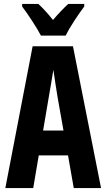

<svg xmlns="http://www.w3.org/2000/svg" viewBox="-20 -951 540 971"><path d="M312 -771Q327 -802 355.5 -845.5Q384 -889 406 -918V-931H325Q289 -898 248 -850Q208 -900 174 -931H92V-918Q114 -889 143 -844.5Q172 -800 187 -771ZM226 -456Q231 -485 238 -526Q245 -567 250 -598Q254 -567 260.5 -526.5Q267 -486 272 -455L301 -291H198ZM353 0H491L349 -717H145L7 0H148L176 -165H324Z"/></svg>

Font: Noto Sans Mono UI Condensed ExtraBold
Style: Regular
Weight: 800
Width: 3
Designer: Monotype Design team
Foundry: Monotype Imaging Inc.
Version: 1.000